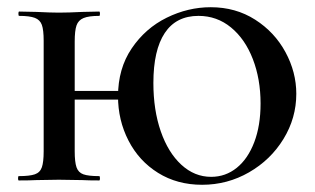

<svg xmlns="http://www.w3.org/2000/svg" viewBox="-20 -500 873 532"><path d="M141 -248H347V-224H141ZM33 -456Q31 -456 31 -462Q31 -468 33 -468L81 -467Q121 -465 143 -465Q169 -465 209 -467L255 -468Q257 -468 257 -462Q257 -456 255 -456Q226 -456 211.5 -450Q197 -444 192 -429.5Q187 -415 187 -385V-81Q187 -51 192 -36.5Q197 -22 211 -17Q225 -12 255 -12Q257 -12 257 -6Q257 0 255 0Q225 0 208 -1L143 -2L81 -1Q63 0 32 0Q30 0 30 -6Q30 -12 32 -12Q62 -12 76.5 -17Q91 -22 96 -36.5Q101 -51 101 -81V-387Q101 -417 96 -431Q91 -445 76.5 -450.5Q62 -456 33 -456ZM307 -233Q307 -310 345 -366Q383 -422 442 -451Q501 -480 564 -480Q633 -480 687 -445.5Q741 -411 771 -355.5Q801 -300 801 -240Q801 -173 765.5 -115Q730 -57 670 -22.5Q610 12 540 12Q471 12 418 -21Q365 -54 336 -110.5Q307 -167 307 -233ZM702 -213Q702 -281 680.5 -336.5Q659 -392 620 -424Q581 -456 530 -456Q468 -456 436.5 -408.5Q405 -361 405 -270Q405 -195 425.5 -136Q446 -77 482.5 -43.5Q519 -10 565 -10Q605 -10 636 -35Q667 -60 684.5 -106Q702 -152 702 -213Z"/></svg>

Font: Cormorant SC SemiBold
Style: Regular
Weight: 600
Designer: Christian Thalmann (Catharsis Fonts)
Foundry: Catharsis Fonts
Version: Version 4.000